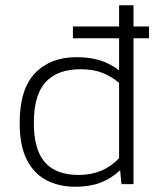

<svg xmlns="http://www.w3.org/2000/svg" viewBox="-20 -702 613 732"><path d="M267 10Q205 10 157 -15Q109 -40 82 -93.5Q55 -147 55 -233Q55 -362 113.5 -423Q172 -484 272 -484Q321 -484 359.5 -472.5Q398 -461 434 -434V-556H258V-601H434V-682H489V-601H548V-556H489V0H443L438 -53Q404 -21 363 -5.5Q322 10 267 10ZM280 -35Q374 -35 434 -99V-386Q406 -410 371 -424Q336 -438 287 -438Q199 -438 154 -389Q109 -340 109 -233Q109 -132 151 -83.5Q193 -35 280 -35Z"/></svg>

Font: Kanit ExtraLight
Style: Regular
Weight: 275
Designer: Katatrad Team
Foundry: CadsonDemak
Version: Version 2.000; ttfautohint (v1.8.3)